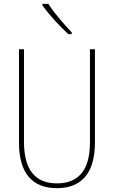

<svg xmlns="http://www.w3.org/2000/svg" viewBox="-20 -971 594 1001"><path d="M232 -951H201V-944C235 -894 293 -833 336 -793H354V-802C313 -846 265 -899 232 -951ZM475 -228V-714H449V-228C449 -72 379 -15 277 -15C169 -15 105 -79 105 -232V-714H79V-228C79 -66 150 10 277 10C390 10 475 -52 475 -228Z"/></svg>

Font: Noto Sans Hebrew Condensed Thin
Style: Regular
Weight: 100
Width: 3
Designer: Monotype Design Team
Foundry: Monotype Imaging Inc.
Version: Version 2.004